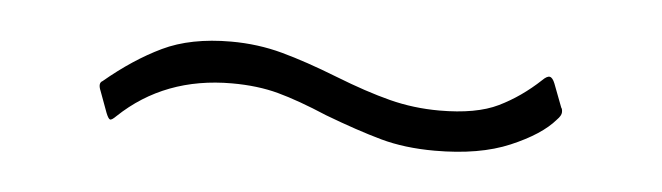

<svg xmlns="http://www.w3.org/2000/svg" viewBox="-24 -461 590 171"><g transform="rotate(5 271.0 -375.5)"><path d="M367 -335Q340 -335 318.5 -341Q297 -347 268 -358Q242 -369 223.5 -374Q205 -379 182 -379Q122 -379 82 -341Q78 -337 76.5 -337.5Q75 -338 73 -343L66 -362Q63 -369 67 -371Q92 -392 117 -404Q142 -416 178 -416Q202 -416 224 -410Q246 -404 274 -393Q302 -382 323.5 -376.5Q345 -371 368 -371Q401 -371 420.5 -380.5Q440 -390 457 -406Q461 -410 463.5 -409.5Q466 -409 468 -404L476 -383Q477 -382 477 -379Q477 -376 473 -372Q461 -358 434 -346.5Q407 -335 367 -335Z"/></g></svg>

Font: Libre Franklin Thin
Style: Regular
Weight: 250
Designer: Pablo Impallari, Rodrigo Fuenzalida
Foundry: Impallari Type
Version: Version 1.002; ttfautohint (v1.5)